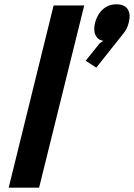

<svg xmlns="http://www.w3.org/2000/svg" viewBox="-20 -865 617 885"><path d="M368.2 -839.8 160.2 0H20L227.1 -839.8ZM573.2 -759.8Q566.4 -731 545.9 -707L423.8 -553.2L375 -585L439.9 -666L456.1 -676.8Q431.2 -680.7 420.4 -702.6Q409.7 -724.6 418 -759.8Q428.2 -798.8 454.1 -822Q480 -845.2 517.1 -845.2Q554.2 -845.2 568.8 -822Q583.5 -798.8 573.2 -759.8Z"/></svg>

Font: Sinkin Sans 600 SemiBold Italic
Style: Regular
Weight: 600
Italic angle: -112°
Designer: Keith Bates
Foundry: K-Type
Version: Sinkin Sans (version 1.0)  by Keith Bates   •   © 2014   www